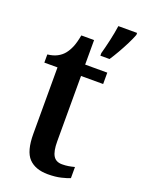

<svg xmlns="http://www.w3.org/2000/svg" viewBox="-146 -827 672 905"><g transform="rotate(20 190.0 -375.0)"><path d="M212 10Q149 10 116 -24.5Q83 -59 83 -146V-479H17V-520Q45 -523 65 -533.5Q85 -544 98 -560Q111 -576 120.5 -598.5Q130 -621 137 -659H201V-536H312V-479H201V-151Q201 -102 214.5 -79.5Q228 -57 259 -57Q276 -57 291 -59.5Q306 -62 321 -66V-10Q307 -4 278.5 3Q250 10 212 10ZM254 -613Q263 -645 272 -685Q281 -725 286 -760H380V-750Q372 -729 358.5 -702Q345 -675 329.5 -648Q314 -621 300 -600H254Z"/></g></svg>

Font: Noto Serif Thai Condensed SemiBold
Style: Regular
Weight: 600
Width: 3
Designer: Monotype Design Team
Foundry: Monotype Imaging Inc.
Version: Version 2.002; ttfautohint (v1.8.4.7-5d5b)